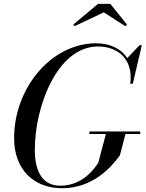

<svg xmlns="http://www.w3.org/2000/svg" viewBox="-20 -990 774 1020"><path d="M531.5 -924.5 646 -850.5 654.5 -859.5 566 -969.5H501L369 -859.5L377 -851.5ZM455 -291.5V-278H542.5L502 -125C487 -103 424.5 -3.5 300.5 -3.5C196.5 -3.5 165 -93 165 -195C165 -427 286 -743 500 -743C600 -743 689.5 -682.5 672 -545H685.5L733.5 -750H721.5L656 -681C622.5 -733.5 561.5 -760 490 -760C257 -760 55 -528 55 -255C55 -92 157 10 310 10C473 10 572 -102 617 -165L646.5 -278H725V-291.5Z"/></svg>

Font: Bodoni* 16pt
Style: Italic
Weight: 400
Italic angle: -13°
Version: Version 2.3